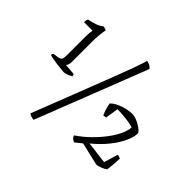

<svg xmlns="http://www.w3.org/2000/svg" viewBox="-187 -993 1327 1327"><g transform="rotate(45 476.5 -329.5)"><path d="M205 -288Q197 -288 177.5 -290Q158 -292 133.5 -295Q109 -298 88 -302Q67 -306 56 -309Q56 -321 63 -328L100 -333Q121 -336 128 -346.5Q135 -357 135 -391V-571Q135 -590 137 -608Q139 -626 140 -632H57Q57 -639 58.5 -649Q60 -659 64 -664Q97 -671 124.5 -680Q152 -689 172 -706Q180 -706 189.5 -703.5Q199 -701 203 -696Q199 -677 195.5 -644Q192 -611 192 -585V-380Q192 -348 178 -334L260 -328Q261 -326 263 -321.5Q265 -317 266 -311Q246 -300 229.5 -294Q213 -288 205 -288ZM288 92Q278 92 264 87.5Q250 83 241 76L470 -513Q501 -593 524.5 -658.5Q548 -724 555 -751Q573 -748 586.5 -740Q600 -732 606 -723ZM597 4Q584 1 574 -8.5Q564 -18 562 -30Q614 -65 658 -108.5Q702 -152 735 -196.5Q768 -241 786 -281.5Q804 -322 804 -351Q777 -359 732 -364.5Q687 -370 646 -370L631 -274Q627 -273 620 -272Q613 -271 606 -271Q596 -295 589.5 -316.5Q583 -338 580 -360Q598 -379 627 -392.5Q656 -406 688 -413Q720 -420 745 -420Q760 -420 780 -412.5Q800 -405 819 -393.5Q838 -382 851 -370.5Q864 -359 864 -351Q864 -316 842 -267.5Q820 -219 778 -166.5Q736 -114 677 -66L839 -46L870 -148Q877 -148 886 -145.5Q895 -143 899 -141Q899 -112 895.5 -77.5Q892 -43 890 -26Q878 -16 853.5 -6Q829 4 812 4L645 -35Z"/></g></svg>

Font: Texturina Thin
Style: Regular
Weight: 100
Designer: Guillermo Torres Carreño
Foundry: Omnibus-Type
Version: Version 1.002; ttfautohint (v1.8.3)